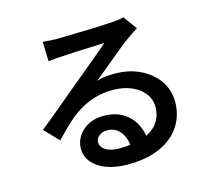

<svg xmlns="http://www.w3.org/2000/svg" viewBox="-114 -911 1228 1105"><g transform="rotate(-15 500.0 -358.5)"><path d="M225 -755Q245 -753 268 -751.5Q291 -750 310 -750Q326 -750 359 -751Q392 -752 433 -753Q474 -754 515.5 -755Q557 -756 590 -758Q623 -760 640 -761Q668 -763 684.5 -765.5Q701 -768 710 -771L769 -690Q753 -680 736 -669Q719 -658 703 -646Q683 -632 654 -608.5Q625 -585 592 -557.5Q559 -530 527 -504Q495 -478 469 -457Q497 -466 523.5 -468.5Q550 -471 577 -471Q661 -471 727.5 -439Q794 -407 833 -351.5Q872 -296 872 -224Q872 -145 831.5 -82Q791 -19 711.5 17.5Q632 54 515 54Q446 54 392.5 34.5Q339 15 308.5 -20.5Q278 -56 278 -104Q278 -143 299.5 -177Q321 -211 360 -232Q399 -253 450 -253Q518 -253 564.5 -225.5Q611 -198 636 -152Q661 -106 663 -53L559 -38Q557 -95 528 -131Q499 -167 450 -167Q420 -167 401.5 -151Q383 -135 383 -114Q383 -84 413.5 -66Q444 -48 494 -48Q578 -48 636.5 -69Q695 -90 725 -130Q755 -170 755 -226Q755 -272 727 -307.5Q699 -343 651 -363Q603 -383 543 -383Q484 -383 435 -368.5Q386 -354 343 -328Q300 -302 259.5 -264.5Q219 -227 176 -181L95 -265Q123 -287 158 -316Q193 -345 229 -375Q265 -405 297 -432Q329 -459 351 -477Q372 -494 401 -518Q430 -542 461 -568Q492 -594 520 -617.5Q548 -641 566 -657Q551 -657 525 -655.5Q499 -654 468 -653Q437 -652 406 -650.5Q375 -649 348.5 -647.5Q322 -646 306 -645Q287 -644 266.5 -642.5Q246 -641 229 -638Z"/></g></svg>

Font: Noto Sans SC SemiBold
Style: Regular
Weight: 600
Designer: Ryoko NISHIZUKA 西塚涼子 (kana, bopomofo & ideographs); Paul D. Hunt (Latin, Greek & Cyrillic); Sandoll Communications 산돌커뮤니
Foundry: Adobe
Version: Version 2.004-H2;hotconv 1.0.118;makeotfexe 2.5.65603